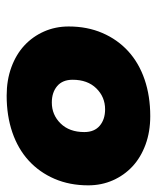

<svg xmlns="http://www.w3.org/2000/svg" viewBox="34 -748 482 591"><g transform="rotate(90 275.5 -453.0)"><path d="M275 -232Q227 -232 187.5 -246.5Q148 -261 120.5 -286.5Q93 -312 77.5 -347Q62 -382 62 -423Q62 -480 82 -526.5Q102 -573 138 -606Q174 -639 225 -656.5Q276 -674 338 -674Q386 -674 425.5 -659.5Q465 -645 492.5 -619.5Q520 -594 535.5 -559Q551 -524 551 -483Q551 -426 531 -379.5Q511 -333 475 -300Q439 -267 388 -249.5Q337 -232 275 -232ZM296 -371Q334 -371 360.5 -398Q387 -425 387 -471Q387 -502 367.5 -518.5Q348 -535 317 -535Q279 -535 252.5 -508Q226 -481 226 -435Q226 -404 245.5 -387.5Q265 -371 296 -371Z"/></g></svg>

Font: Celebes Black
Style: Italic
Weight: 900
Italic angle: -10°
Designer: Anugrah Pasau
Foundry: Lafontype
Version: Version 1.000; ttfautohint (v1.8.4)